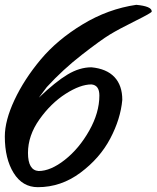

<svg xmlns="http://www.w3.org/2000/svg" viewBox="-56 -735 649 796"><path d="M509 -715Q573 -709 573 -688V-687Q573 -682 504.5 -648Q436 -614 399 -591.5Q362 -569 283.5 -508Q205 -447 138 -374L105 -330Q174 -396 224 -426Q274 -456 323 -456Q386 -450 418.5 -415.5Q451 -381 451 -321Q444 -242 401 -160.5Q358 -79 277.5 -19Q197 41 101 41Q37 41 0.5 -18Q-36 -77 -36 -169Q-36 -235 4 -320.5Q44 -406 112.5 -488Q181 -570 286.5 -634Q392 -698 509 -715ZM356 -339Q356 -382 323 -385Q277 -385 216 -346Q155 -307 107.5 -240Q60 -173 60 -101Q60 -29 104 -26Q154 -26 213 -72.5Q272 -119 314 -193.5Q356 -268 356 -339Z"/></svg>

Font: Mr Dafoe
Style: Regular
Weight: 400
Designer: Alejandro Paul
Foundry: Alejandro Paul
Version: Version 1.000